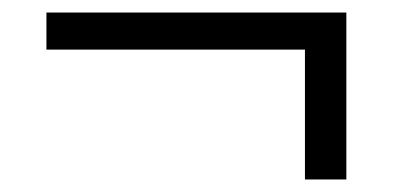

<svg xmlns="http://www.w3.org/2000/svg" viewBox="-20 -399 654 306"><path d="M466 -113V-333L477 -320H54V-379H532V-113Z"/></svg>

Font: Bitter Thin
Style: Regular
Weight: 400
Version: Version 3.021